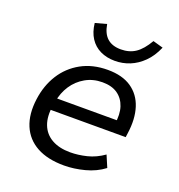

<svg xmlns="http://www.w3.org/2000/svg" viewBox="-131 -824 875 941"><g transform="rotate(20 306.5 -353.0)"><path d="M306 9Q220 9 163.5 -22Q107 -53 82.5 -111.5Q58 -170 69 -251Q79 -325 115 -382Q151 -439 210.5 -472Q270 -505 349 -505Q425 -505 472.5 -472.5Q520 -440 538.5 -382Q557 -324 546 -247L543 -225H132L142 -288H494L471 -266Q480 -320 467.5 -358Q455 -396 424.5 -417.5Q394 -439 345 -439Q296 -439 256.5 -416.5Q217 -394 192 -356Q167 -318 159 -270L155 -250Q145 -190 161 -148Q177 -106 216 -84Q255 -62 312 -62Q354 -62 398.5 -73Q443 -84 484 -113L510 -52Q468 -20 412.5 -5.5Q357 9 306 9ZM364 -558Q322 -558 288.5 -574Q255 -590 234.5 -621.5Q214 -653 209 -699L268 -715Q276 -667 302 -644Q328 -621 373 -621Q417 -621 449 -642.5Q481 -664 510 -714L563 -699Q542 -650 510.5 -619Q479 -588 442 -573Q405 -558 364 -558Z"/></g></svg>

Font: Nunito Sans 7pt
Style: Italic
Weight: 400
Italic angle: -9°
Designer: Vernon Adams
Foundry: Vernon Adams
Version: Version 3.101;gftools[0.9.27]